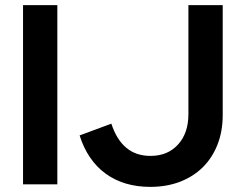

<svg xmlns="http://www.w3.org/2000/svg" viewBox="-20 -720 947 750"><path d="M70 0ZM70 0V-700H204V0ZM850 -271Q850 -207 829.5 -155Q809 -103 772 -66.5Q735 -30 683 -10Q631 10 567 10Q464 10 393 -41.5Q322 -93 291 -191Q322 -202 353 -214Q384 -226 415 -237Q435 -175 473 -143Q511 -111 568 -111Q635 -111 675.5 -155.5Q716 -200 716 -274V-700H850Z"/></svg>

Font: Rosa Sans SemiBold
Style: Regular
Weight: 600
Designer: Pentagram / MCKL
Foundry: Pentagram / MCKL
Version: Version 1.005;September 16, 2019;FontCreator 11.5.0.2425 64-